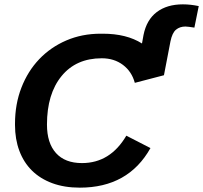

<svg xmlns="http://www.w3.org/2000/svg" viewBox="-20 -853 934 883"><path d="M196 -280Q196 -195 237.5 -149Q279 -103 357 -103Q487 -103 561 -229L672 -172Q570 10 347 10Q276 10 220.5 -10.5Q165 -31 127 -68.5Q89 -106 69 -159.5Q49 -213 49 -278V-284Q49 -374 78.5 -450Q108 -526 160.5 -581Q213 -636 285 -667Q357 -698 443 -698H453Q562 -698 633 -653L640 -692Q654 -762 701 -797.5Q748 -833 821 -833Q839 -833 857 -831Q875 -829 894 -825L874 -726Q860 -728 850 -729.5Q840 -731 833 -731Q807 -731 789.5 -716.5Q772 -702 764 -663L734 -507L600 -472Q586 -524 545.5 -554.5Q505 -585 448 -585Q330 -585 263 -503Q196 -421 196 -280Z"/></svg>

Font: Libra Sans Modern
Style: Bold Italic
Weight: 700
Italic angle: -12°
Foundry: Stefan Peev, Context Ltd
Version: Version 1.000